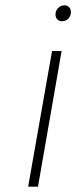

<svg xmlns="http://www.w3.org/2000/svg" viewBox="-20 -703 287 723"><path d="M86 0 176 -511H212L123 0ZM213 -623Q202.5 -623 195.8 -630Q189 -637 189 -648Q189 -663 199 -673Q209 -683 223 -683Q233.5 -683 240.2 -676Q247 -669 247 -657Q247 -643 237.5 -633Q228 -623 213 -623Z"/></svg>

Font: Overpass Thin
Style: Italic
Weight: 250
Italic angle: -10°
Designer: Delve Withrington, Dave Bailey, Thomas Jockin
Foundry: Delve Fonts LLC
Version: Version 4.000